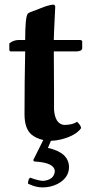

<svg xmlns="http://www.w3.org/2000/svg" viewBox="-20 -610 398 845"><path d="M131.8 101.1 126 95.2 170.4 6.3Q137.7 -1.5 118.2 -18.1Q88.4 -44.4 87.9 -105Q87.9 -252.9 90.8 -383.8H25.9Q21.5 -385.7 21 -390.1V-418.9Q38.6 -433.6 63 -434.1H90.8Q90.8 -534.7 102.1 -549.8Q106 -555.2 145.5 -568.4Q151.4 -570.3 154.8 -572.3Q193.8 -588.4 215.3 -589.8Q222.2 -587.9 223.1 -581.1Q223.1 -579.1 217.8 -467.8L216.8 -434.1H334Q340.8 -432.6 341.8 -428.2V-397Q340.3 -384.8 317.9 -383.8H216.8Q216.8 -325.2 217.8 -213.9Q218.3 -147.5 217.8 -127Q222.7 -64.5 262.2 -60.1Q300.8 -60.5 318.8 -74.2Q336.4 -58.1 336.9 -45.9Q313 -12.7 249.5 3.4Q225.6 9.3 204.1 9.8L190.9 41Q282.7 61 283.7 125Q283.7 172.9 232.9 199.7Q202.6 214.8 167 214.8Q140.1 214.8 110.8 201.7Q106 199.7 103 198.2Q104 177.2 112.8 171.9Q150.4 186 170.9 186Q217.3 181.2 221.2 145Q221.2 106.4 136.7 101.1Q133.8 101.1 131.8 101.1Z"/></svg>

Font: Linux Libertine O
Style: Bold
Weight: 700
Designer: Philipp H. Poll
Foundry: Philipp H. Poll
Version: Version 5.0.0